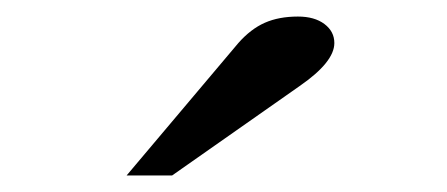

<svg xmlns="http://www.w3.org/2000/svg" viewBox="-20 -772 540 232"><path d="M268 -720Q283 -737 300 -744.5Q317 -752 340 -752Q360 -752 372 -743Q384 -734 384 -720Q384 -697 342 -668L188 -560H133Z"/></svg>

Font: Fahkwang
Style: Bold
Weight: 700
Designer: Suppakit Chalermlarp | Katatrad Co.,Ltd.
Foundry: Cadson Demak Co.,Ltd.
Version: Version 1.000; ttfautohint (v1.6)